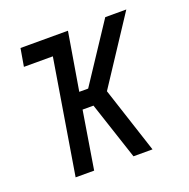

<svg xmlns="http://www.w3.org/2000/svg" viewBox="-99 -615 699 711"><g transform="rotate(-20 250.0 -260.0)"><path d="M310 0 235 -227H192L155 0H82L156 -450H42L54 -520H241L203 -293H238L388 -520H471L300 -260L385 0Z"/></g></svg>

Font: Iosevka Term Curly
Style: Italic
Weight: 400
Italic angle: -9°
Designer: Belleve Invis
Foundry: Belleve Invis
Version: Version 32.3.0